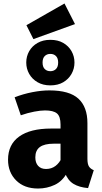

<svg xmlns="http://www.w3.org/2000/svg" viewBox="-20 -1069 588 1106"><path d="M264.4 -548.3Q379.9 -548.3 431.8 -500.5Q483.6 -452.6 483.6 -359.6V-154.1Q483.6 -123.9 492.5 -110Q501.4 -96.1 520.2 -88.7L487.3 14.5Q436.5 10.1 403.6 -9.7Q370.6 -29.5 352.5 -76.7L328.7 -132.3V-351.3Q328.7 -398.3 308.1 -415.6Q287.4 -432.9 239.3 -432.9Q214 -432.9 177.1 -425.9Q140.2 -418.9 99.8 -404.9L64.3 -508.6Q113.9 -527.8 166.5 -538.1Q219.1 -548.3 264.4 -548.3ZM274.5 -328.5H350.6V-241.3H289.6Q235.9 -241.3 209.7 -222.1Q183.5 -202.9 183.5 -162.6Q183.5 -131.5 199.6 -113.6Q215.8 -95.6 245.2 -95.6Q276.5 -95.6 299.7 -113.1Q322.8 -130.7 336.5 -161.4L368.4 -77.6Q340.8 -25.5 295.6 -4.3Q250.4 17 199.3 17Q119.7 17 73 -29.7Q26.3 -76.4 26.3 -148.9Q26.3 -236.4 90.4 -282.4Q154.5 -328.5 274.5 -328.5ZM270.1 -839.6Q313.4 -839.6 344.2 -821.8Q375 -804.1 392 -774.2Q409 -744.3 409 -708.7Q409 -673.5 392 -643.3Q375 -613.2 344.2 -595.2Q313.4 -577.2 270.1 -577.2Q227.8 -577.2 196.5 -595.2Q165.2 -613.2 148.2 -643.3Q131.2 -673.5 131.2 -708.7Q131.2 -744.3 148.2 -774.2Q165.2 -804.1 196.5 -821.8Q227.8 -839.6 270.1 -839.6ZM270.1 -758.5Q250.1 -758.5 237.6 -745.9Q225.2 -733.4 225.2 -708.7Q225.2 -683.9 237.6 -671.4Q250.1 -658.9 270.1 -658.9Q289.7 -658.9 302.4 -671.4Q315 -683.9 315 -708.7Q315 -733.4 302.6 -745.9Q290.1 -758.5 270.1 -758.5ZM132.2 -923.8 351.5 -1048.9 412 -930.2 172.4 -843.7Z"/></svg>

Font: Fira Sans Variable
Style: Regular
Weight: 400
Designer: Carrois Corporate & Edenspiekermann AG
Foundry: Carrois Corporate GbR & Edenspiekermann AG
Version: Version 4.202